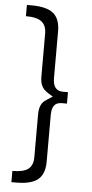

<svg xmlns="http://www.w3.org/2000/svg" viewBox="-59 -777 449 938"><g transform="rotate(5 165.5 -308.5)"><path d="M271 -336V-280H246Q221 -280 209 -265Q197 -250 197 -217V11Q197 72 164 99Q131 126 58 126H34V71Q88 71 111.5 53Q135 35 135 -5V-213Q135 -241 142 -257.5Q149 -274 161 -283Q173 -292 199 -308Q173 -323 161 -333Q149 -343 142 -359Q135 -375 135 -403V-611Q135 -651 111.5 -669.5Q88 -688 34 -688V-743H58Q131 -743 164 -716Q197 -689 197 -628V-399Q197 -336 246 -336Z"/></g></svg>

Font: TypoPRO Montserrat
Style: Regular
Weight: 300
Designer: Julieta Ulanovsky
Foundry: Julieta Ulanovsky
Version: Version 6.001